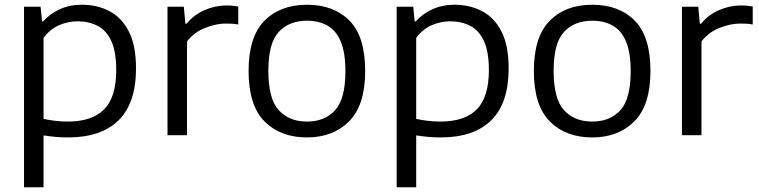

<svg xmlns="http://www.w3.org/2000/svg" viewBox="-20 -571 3206 811"><path d="M81.5 220V-542.5H151.5L157.5 -481H162.5Q190.5 -512.5 232.2 -531.8Q274 -551 325.5 -551Q389.5 -551 441.2 -524.5Q493 -498 523.8 -438.8Q554.5 -379.5 554.5 -281.5Q554.5 -136 481.2 -63.2Q408 9.5 267 9.5Q239.5 9.5 213 7Q186.5 4.5 164 1V220ZM266 -57.5Q369 -57.5 420 -109.2Q471 -161 471 -274.5Q471 -353 450 -398Q429 -443 392 -462Q355 -481 307.5 -481Q268 -481 230 -464.8Q192 -448.5 164 -411V-69Q185 -64 212 -60.8Q239 -57.5 266 -57.5Z M687.5 0V-542.5H756.5L763 -471H768.5Q798 -508 843.5 -528Q889 -548 937.5 -548Q963.5 -548 986.5 -543.5V-467.5Q974 -470 960.8 -470.8Q947.5 -471.5 933.5 -471.5Q893 -471.5 846.5 -453.2Q800 -435 770 -396V0Z M1276.5 9.5Q1165 9.5 1097.5 -58Q1030 -125.5 1030 -271Q1030 -415.5 1097 -483.2Q1164 -551 1276.5 -551Q1389.5 -551 1456 -484Q1522.5 -417 1522.5 -271Q1522.5 -127 1454.8 -58.8Q1387 9.5 1276.5 9.5ZM1276.5 -57.5Q1351.5 -57.5 1395.2 -105.2Q1439 -153 1439 -270Q1439 -349 1419.2 -395.8Q1399.5 -442.5 1362.8 -463Q1326 -483.5 1276.5 -483.5Q1201.5 -483.5 1157.5 -436.2Q1113.5 -389 1113.5 -272Q1113.5 -153.5 1157.5 -105.5Q1201.5 -57.5 1276.5 -57.5Z M1655.5 220V-542.5H1725.5L1731.5 -481H1736.5Q1764.5 -512.5 1806.2 -531.8Q1848 -551 1899.5 -551Q1963.5 -551 2015.2 -524.5Q2067 -498 2097.8 -438.8Q2128.5 -379.5 2128.5 -281.5Q2128.5 -136 2055.2 -63.2Q1982 9.5 1841 9.5Q1813.5 9.5 1787 7Q1760.5 4.5 1738 1V220ZM1840 -57.5Q1943 -57.5 1994 -109.2Q2045 -161 2045 -274.5Q2045 -353 2024 -398Q2003 -443 1966 -462Q1929 -481 1881.5 -481Q1842 -481 1804 -464.8Q1766 -448.5 1738 -411V-69Q1759 -64 1786 -60.8Q1813 -57.5 1840 -57.5Z M2481.5 9.5Q2370 9.5 2302.5 -58Q2235 -125.5 2235 -271Q2235 -415.5 2302 -483.2Q2369 -551 2481.5 -551Q2594.5 -551 2661 -484Q2727.5 -417 2727.5 -271Q2727.5 -127 2659.8 -58.8Q2592 9.5 2481.5 9.5ZM2481.5 -57.5Q2556.5 -57.5 2600.2 -105.2Q2644 -153 2644 -270Q2644 -349 2624.2 -395.8Q2604.5 -442.5 2567.8 -463Q2531 -483.5 2481.5 -483.5Q2406.5 -483.5 2362.5 -436.2Q2318.5 -389 2318.5 -272Q2318.5 -153.5 2362.5 -105.5Q2406.5 -57.5 2481.5 -57.5Z M2860.5 0V-542.5H2929.5L2936 -471H2941.5Q2971 -508 3016.5 -528Q3062 -548 3110.5 -548Q3136.5 -548 3159.5 -543.5V-467.5Q3147 -470 3133.8 -470.8Q3120.5 -471.5 3106.5 -471.5Q3066 -471.5 3019.5 -453.2Q2973 -435 2943 -396V0Z"/></svg>

Font: Encode Sans SemiExpanded SemiExpanded
Style: Regular
Weight: 400
Width: 6
Designer: Multiple Designers
Foundry: Impallari Type
Version: Version 3.000; ttfautohint (v1.8.3) -l 8 -r 50 -G 200 -x 14 